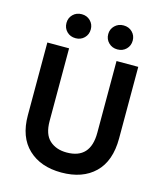

<svg xmlns="http://www.w3.org/2000/svg" viewBox="-128 -972 915 1075"><g transform="rotate(15 329.5 -434.0)"><path d="M141 -808Q141 -837 161 -857Q181 -877 212 -877Q242 -877 262 -857Q282 -837 282 -808Q282 -778 262 -758Q242 -738 212 -738Q181 -738 161 -758Q141 -778 141 -808ZM383 -808Q383 -837 403.5 -857Q424 -877 454 -877Q485 -877 505 -857Q525 -837 525 -808Q525 -778 505 -758Q485 -738 454 -738Q424 -738 403.5 -758Q383 -778 383 -808ZM467 -258V-674H593V-259Q593 -128 522.5 -59.5Q452 9 329 9Q209 9 137.5 -58.5Q66 -126 66 -252V-674H192V-253Q192 -176 230 -141.5Q268 -107 329 -107Q467 -107 467 -258Z"/></g></svg>

Font: Hind SemiBold
Style: Regular
Weight: 600
Designer: Manushi Parikh, Satya Rajpurohit
Foundry: Indian Type Foundry
Version: Version 2.001;PS 1.0;hotconv 1.0.79;makeotf.lib2.5.61930; tt